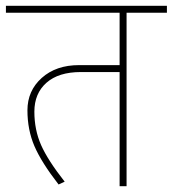

<svg xmlns="http://www.w3.org/2000/svg" viewBox="-35 -642 595 662"><path d="M377.4 0V-393.6H243.7Q167 -393.6 125.2 -356.7Q83.5 -319.8 83.5 -257.1Q83.5 -194.3 106.7 -141.8Q129.9 -89.4 188 -15.6L167 -5.9Q107.9 -82 83.7 -138.2Q59.6 -194.3 59.6 -261.7Q59.6 -329.1 108.9 -373.3Q158.2 -417.5 237.8 -417.5H377.4V-598.1H-14.6V-622.1H540.5V-598.1H401.4V0Z"/></svg>

Font: Yantramanav Thin
Style: Regular
Weight: 250
Version: Version 1.001;PS 1.0;hotconv 1.0.72;makeotf.lib2.5.5900; ttf